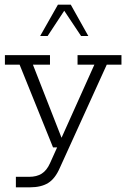

<svg xmlns="http://www.w3.org/2000/svg" viewBox="-20 -631 541 822"><path d="M108 171H48V126H105Q137 126 158.5 112.5Q180 99 194 68L230 -12L243 0H207L64 -354H1V-395H194V-354H121L249 -27L238 -29L384 -354H312V-395H500V-354H437L236 88Q216 134 186 152.5Q156 171 108 171ZM152 -477 228 -611H283L358 -477H327L255 -585L184 -477Z"/></svg>

Font: Rokkitt SemiBold Light
Style: Regular
Weight: 300
Version: Version 3.103